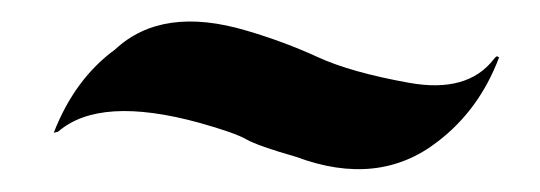

<svg xmlns="http://www.w3.org/2000/svg" viewBox="-20 -384 492 175"><path d="M435 -332Q417 -284 379 -255Q325 -213 250 -241Q215 -251 204.5 -257Q194 -263 162 -272Q71 -297 33 -264L29 -263Q48 -312 85 -339Q128 -379 205 -356Q239 -346 269.5 -332Q300 -318 353 -308.5Q406 -299 430 -330Q433 -334 434 -332Z"/></svg>

Font: Railway
Style: Regular
Weight: 400
Version: 1.000